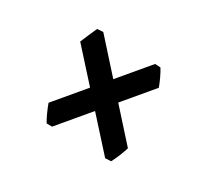

<svg xmlns="http://www.w3.org/2000/svg" viewBox="-71 -523 526 496"><g transform="rotate(-20 192.0 -275.5)"><path d="M252 -429.2 209 -125Q199.2 -120.6 183.3 -115.5Q167.5 -110.4 156.7 -108.4L145 -121.1L187.5 -426.3Q196.8 -429.2 213.4 -434.3Q230 -439.5 239.7 -441.9ZM359.4 -292.5Q356.4 -282.7 349.4 -267.6Q342.3 -252.4 337.4 -244.6H43.9L33.7 -257.3Q37.1 -267.6 43.9 -281.7Q50.8 -295.9 56.6 -305.7H349.6Z"/></g></svg>

Font: Gentium Book Plus
Style: Italic
Weight: 400
Italic angle: -8°
Designer: Victor Gaultney, Annie Olsen, Iska Routamaa, Becca Hirsbrunner
Foundry: SIL International
Version: Version 6.101